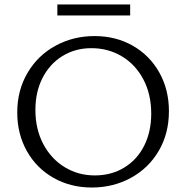

<svg xmlns="http://www.w3.org/2000/svg" viewBox="-20 -828 831 857"><path d="M57 -326Q57 -425 103 -503Q149 -581 228 -624Q307 -667 402 -667Q497 -667 572.5 -624Q648 -581 691 -504.5Q734 -428 734 -332Q734 -232 688.5 -154.5Q643 -77 564 -34Q485 9 390 9Q295 9 219 -34Q143 -77 100 -153.5Q57 -230 57 -326ZM655 -321Q655 -407 620 -473.5Q585 -540 524 -576.5Q463 -613 388 -613Q316 -613 259 -578Q202 -543 170 -480.5Q138 -418 138 -337Q138 -252 173 -185.5Q208 -119 268.5 -82Q329 -45 403 -45Q477 -45 534.5 -80Q592 -115 623.5 -177.5Q655 -240 655 -321ZM236 -808H561V-759H236Z"/></svg>

Font: LXGW Bright GB
Style: Regular
Weight: 400
Designer: Christian Thalmann (Catharsis Fonts)
Foundry: LXGW / Christian Thalmann (Catharsis Fonts) / Fontworks Inc.
Version: Version 5.510